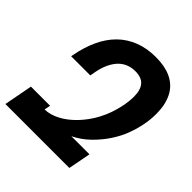

<svg xmlns="http://www.w3.org/2000/svg" viewBox="-220 -882 1022 1022"><g transform="rotate(45 291.0 -371.5)"><path d="M11.2 -161.6H155.3L148.4 -127Q188.5 -127.4 232.2 -150.1Q275.9 -172.9 315.4 -214.4Q334 -233.9 351.3 -257.6Q368.7 -281.2 383.5 -309.1Q398.4 -336.9 409.9 -368.9Q421.4 -400.9 428.7 -436.5Q437 -478 437 -511.2Q437 -562 415 -587.4Q393.1 -612.8 346.7 -612.8Q319.8 -612.8 295.9 -603.8Q272 -594.7 252.9 -575.7Q233.9 -556.6 219.5 -526.6Q205.1 -496.6 197.8 -456.5L192.4 -427.2H48.3L50.3 -438Q63.5 -509.3 89.8 -565.9Q116.2 -622.6 156 -661.9Q195.8 -701.2 249.5 -722.2Q303.2 -743.2 370.6 -743.2Q436 -743.2 481.9 -722.9Q527.8 -702.6 554.2 -661.1Q569.3 -636.7 577.6 -604.5Q585.9 -572.3 585.9 -528.3Q585.9 -508.3 583.7 -485.6Q581.5 -462.9 575.2 -433.6Q567.4 -397.9 552.2 -357.4Q537.1 -316.9 507.3 -271.5Q480 -230 440.7 -191.2Q401.4 -152.3 350.1 -127H486.3L461.9 0H-19.5Z"/></g></svg>

Font: Hack
Style: Bold Italic
Weight: 700
Italic angle: -11°
Monospace: yes
Designer: Christopher Simpkins
Foundry: Christopher Simpkins
Version: Version 2.017; ttfautohint (v1.4.1) -l 4 -r 80 -G 350 -x 0 -